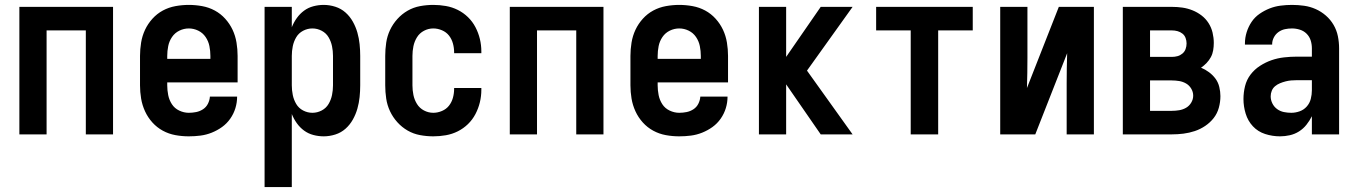

<svg xmlns="http://www.w3.org/2000/svg" viewBox="-20 -548 5540 783"><path d="M59 0V-520H441V0H330V-424H170V0Z M750 8Q722 8 695 3Q668 -2 644 -15Q620 -28 601.5 -48.5Q583 -69 571.5 -94Q560 -119 555.5 -146Q551 -173 551 -200V-320Q551 -347 555.5 -374.5Q560 -402 571.5 -426.5Q583 -451 601.5 -471.5Q620 -492 644 -505Q668 -518 695.5 -523Q723 -528 750 -528Q777 -528 804.5 -523Q832 -518 856 -505Q880 -492 898.5 -471.5Q917 -451 928.5 -426.5Q940 -402 944.5 -374.5Q949 -347 949 -320V-212H662V-200Q662 -180 666 -160Q670 -140 681 -123Q692 -106 711 -97Q730 -88 750 -88Q765 -88 780 -91Q795 -94 808 -102.5Q821 -111 828 -125Q835 -139 836 -154H947Q947 -130 940 -107Q933 -84 919 -64Q905 -44 885.5 -30Q866 -16 843.5 -7Q821 2 797.5 5Q774 8 750 8ZM662 -308H838V-320Q838 -340 834 -360Q830 -380 818.5 -397Q807 -414 788.5 -423Q770 -432 750 -432Q730 -432 711.5 -423Q693 -414 681.5 -397Q670 -380 666 -360Q662 -340 662 -320Z M1059 215V-520H1170V-437Q1178 -457 1190.5 -474.5Q1203 -492 1220 -504.5Q1237 -517 1258 -522.5Q1279 -528 1300 -528Q1324 -528 1347.5 -520.5Q1371 -513 1389 -497Q1407 -481 1419 -459.5Q1431 -438 1437.5 -415Q1444 -392 1446.5 -368Q1449 -344 1449 -320V-200Q1449 -176 1446.5 -152Q1444 -128 1437.5 -105Q1431 -82 1419 -60.5Q1407 -39 1389 -23Q1371 -7 1347.5 0.5Q1324 8 1300 8Q1279 8 1258 2.5Q1237 -3 1220 -15.5Q1203 -28 1190.5 -45.5Q1178 -63 1170 -83V215ZM1254 -88Q1274 -88 1292 -97.5Q1310 -107 1320 -124Q1330 -141 1334 -160.5Q1338 -180 1338 -200V-320Q1338 -340 1334 -359.5Q1330 -379 1320 -396Q1310 -413 1292 -422.5Q1274 -432 1254 -432Q1234 -432 1216 -422.5Q1198 -413 1188 -396Q1178 -379 1174 -359.5Q1170 -340 1170 -320V-200Q1170 -180 1174 -160.5Q1178 -141 1188 -124Q1198 -107 1216 -97.5Q1234 -88 1254 -88Z M1747 8Q1720 8 1693 3Q1666 -2 1642.5 -15.5Q1619 -29 1600.5 -49.5Q1582 -70 1570.5 -94.5Q1559 -119 1555 -146Q1551 -173 1551 -200V-320Q1551 -347 1555 -374Q1559 -401 1570.5 -425.5Q1582 -450 1600.5 -470.5Q1619 -491 1642.5 -504.5Q1666 -518 1693 -523Q1720 -528 1747 -528Q1773 -528 1798.5 -523.5Q1824 -519 1847 -507.5Q1870 -496 1888.5 -478Q1907 -460 1919 -437Q1931 -414 1937 -389Q1943 -364 1943 -338V-331H1832V-334Q1832 -353 1827 -371Q1822 -389 1811 -403Q1800 -417 1782.5 -424.5Q1765 -432 1747 -432Q1727 -432 1709 -422.5Q1691 -413 1680.5 -396Q1670 -379 1666 -359.5Q1662 -340 1662 -320V-200Q1662 -180 1666 -160.5Q1670 -141 1680.5 -124Q1691 -107 1709 -97.5Q1727 -88 1747 -88Q1765 -88 1782.5 -95.5Q1800 -103 1811 -117Q1822 -131 1827 -149Q1832 -167 1832 -186V-189H1943V-182Q1943 -156 1937 -131Q1931 -106 1919 -83Q1907 -60 1888.5 -42Q1870 -24 1847 -12.5Q1824 -1 1798.5 3.5Q1773 8 1747 8Z M2059 0V-520H2441V0H2330V-424H2170V0Z M2750 8Q2722 8 2695 3Q2668 -2 2644 -15Q2620 -28 2601.5 -48.5Q2583 -69 2571.5 -94Q2560 -119 2555.5 -146Q2551 -173 2551 -200V-320Q2551 -347 2555.5 -374.5Q2560 -402 2571.5 -426.5Q2583 -451 2601.5 -471.5Q2620 -492 2644 -505Q2668 -518 2695.5 -523Q2723 -528 2750 -528Q2777 -528 2804.5 -523Q2832 -518 2856 -505Q2880 -492 2898.5 -471.5Q2917 -451 2928.5 -426.5Q2940 -402 2944.5 -374.5Q2949 -347 2949 -320V-212H2662V-200Q2662 -180 2666 -160Q2670 -140 2681 -123Q2692 -106 2711 -97Q2730 -88 2750 -88Q2765 -88 2780 -91Q2795 -94 2808 -102.5Q2821 -111 2828 -125Q2835 -139 2836 -154H2947Q2947 -130 2940 -107Q2933 -84 2919 -64Q2905 -44 2885.5 -30Q2866 -16 2843.5 -7Q2821 2 2797.5 5Q2774 8 2750 8ZM2662 -308H2838V-320Q2838 -340 2834 -360Q2830 -380 2818.5 -397Q2807 -414 2788.5 -423Q2770 -432 2750 -432Q2730 -432 2711.5 -423Q2693 -414 2681.5 -397Q2670 -380 2666 -360Q2662 -340 2662 -320Z M3457 0H3327L3186 -204V0H3075V-520H3186V-316L3327 -520H3457L3271 -260Z M3694 0V-424H3553V-520H3947V-424H3806V0Z M4059 0V-520H4170V-312Q4170 -281 4169.5 -250.5Q4169 -220 4168 -189L4298 -520H4441V0H4330V-208Q4330 -239 4330.5 -269.5Q4331 -300 4332 -331L4202 0Z M4559 0V-520H4759Q4781 -520 4802 -517Q4823 -514 4843 -506Q4863 -498 4880 -485Q4897 -472 4908.5 -454Q4920 -436 4925 -415Q4930 -394 4930 -373Q4930 -358 4927.5 -343Q4925 -328 4918 -315Q4911 -302 4900.5 -291Q4890 -280 4878 -272Q4895 -265 4910.5 -253.5Q4926 -242 4937 -227Q4948 -212 4952.5 -193Q4957 -174 4957 -156Q4957 -132 4950.5 -108.5Q4944 -85 4929.5 -66.5Q4915 -48 4895 -34.5Q4875 -21 4852.5 -13.5Q4830 -6 4806.5 -3Q4783 0 4759 0ZM4670 -316H4759Q4771 -316 4782 -319Q4793 -322 4802 -329.5Q4811 -337 4815 -348Q4819 -359 4819 -371Q4819 -382 4815 -393Q4811 -404 4802 -411Q4793 -418 4782 -421Q4771 -424 4759 -424H4670ZM4670 -96H4759Q4774 -96 4789 -98.5Q4804 -101 4817 -108.5Q4830 -116 4838 -129.5Q4846 -143 4846 -158Q4846 -173 4838 -186.5Q4830 -200 4817 -207.5Q4804 -215 4789 -217.5Q4774 -220 4759 -220H4670Z M5200 8Q5169 8 5139.5 -1.5Q5110 -11 5089.5 -33Q5069 -55 5060 -84.5Q5051 -114 5051 -144Q5051 -171 5057.5 -197Q5064 -223 5080 -244Q5096 -265 5118.5 -279.5Q5141 -294 5165.5 -302.5Q5190 -311 5216.5 -314Q5243 -317 5269 -317H5330V-351Q5330 -368 5325 -383.5Q5320 -399 5308.5 -410.5Q5297 -422 5281 -427Q5265 -432 5249 -432Q5234 -432 5220 -429Q5206 -426 5194 -417.5Q5182 -409 5175 -395.5Q5168 -382 5168 -368V-366H5057V-371Q5057 -394 5064 -416.5Q5071 -439 5084 -458.5Q5097 -478 5116.5 -491.5Q5136 -505 5157.5 -513.5Q5179 -522 5202.5 -525Q5226 -528 5249 -528Q5274 -528 5298.5 -524.5Q5323 -521 5345.5 -511Q5368 -501 5387 -484.5Q5406 -468 5418.5 -446.5Q5431 -425 5436 -400.5Q5441 -376 5441 -351V0H5330V-74Q5321 -56 5308 -39.5Q5295 -23 5277.5 -12Q5260 -1 5240 3.5Q5220 8 5200 8ZM5246 -88Q5263 -88 5280 -94Q5297 -100 5309 -113.5Q5321 -127 5325.5 -144.5Q5330 -162 5330 -180V-221H5269Q5257 -221 5245.5 -220Q5234 -219 5222.5 -216Q5211 -213 5200 -208.5Q5189 -204 5180 -196.5Q5171 -189 5166.5 -178Q5162 -167 5162 -155Q5162 -140 5169 -126Q5176 -112 5188.5 -103Q5201 -94 5216 -91Q5231 -88 5246 -88Z"/></svg>

Font: Iosevka Custom
Style: Bold
Weight: 700
Monospace: yes
Designer: Belleve Invis
Foundry: Belleve Invis
Version: Version 30.3.3; ttfautohint (v1.8.3)